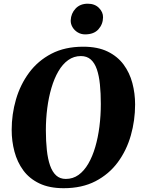

<svg xmlns="http://www.w3.org/2000/svg" viewBox="-20 -1005 764 1036"><path d="M323.5 10.5Q246 10.5 192 -15.5Q138 -41.5 105.5 -86Q73 -130.5 58 -187Q43 -243.5 43 -304Q43 -388.5 66.2 -468.5Q89.5 -548.5 137 -612.8Q184.5 -677 257.2 -715Q330 -753 429 -753Q507 -753 560.5 -727Q614 -701 646.8 -656.8Q679.5 -612.5 694.2 -556.8Q709 -501 709 -441.5Q709 -355.5 686 -274.5Q663 -193.5 615.5 -129.2Q568 -65 495.2 -27.2Q422.5 10.5 323.5 10.5ZM335 -39.5Q373.5 -39.5 403.8 -61.2Q434 -83 456.5 -121.8Q479 -160.5 494 -211.8Q509 -263 516.5 -322.2Q524 -381.5 524 -444Q524 -501.5 519.2 -548.8Q514.5 -596 502.8 -630.5Q491 -665 470 -683.8Q449 -702.5 416.5 -702.5Q378.5 -702.5 348 -680.8Q317.5 -659 295 -620.2Q272.5 -581.5 257.5 -530.5Q242.5 -479.5 235 -421.2Q227.5 -363 227.5 -302Q227.5 -243.5 232.8 -195.2Q238 -147 250.2 -112Q262.5 -77 283.2 -58.2Q304 -39.5 335 -39.5ZM439 -819.5Q417.5 -819.5 399.5 -830.2Q381.5 -841 371.2 -858.5Q361 -876 361.5 -895Q363 -932.5 387.8 -958.8Q412.5 -985 453.5 -985Q491.5 -985 514 -962.2Q536.5 -939.5 536 -911.5Q535.5 -874 511 -846.8Q486.5 -819.5 439 -819.5Z"/></svg>

Font: Merriweather 60pt Black
Style: Italic
Weight: 900
Italic angle: -7.8°
Version: Version 2.101